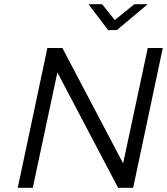

<svg xmlns="http://www.w3.org/2000/svg" viewBox="-20 -900 800 920"><path d="M207 -670 65 0H137L255 -553L546 0H618L760 -670H688L570 -117L279 -670ZM404 -880 498 -756H540L688 -880H624L530 -804L469 -880Z"/></svg>

Font: LT Wave Text Light Italic
Style: Regular
Weight: 300
Designer: Daniel Lyons
Version: Version 2.5 (Glyphs App)